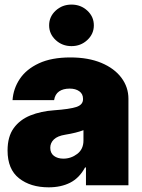

<svg xmlns="http://www.w3.org/2000/svg" viewBox="-20 -801 613 830"><path d="M190.4 8.8Q111.8 8.8 62.3 -30.3Q12.7 -69.3 12.7 -150.4Q12.7 -210.4 39.3 -247.1Q65.9 -283.7 111.3 -302Q156.7 -320.3 212.9 -324.2Q281.2 -329.1 310.1 -338.6Q338.9 -348.1 338.9 -372.1V-374Q338.9 -395 322.8 -406.5Q306.6 -418 281.2 -418Q252.9 -418 235.4 -405.8Q217.8 -393.6 213.9 -368.2H34.2Q37.6 -418 65.7 -460Q93.8 -502 148.2 -527.3Q202.6 -552.7 284.2 -552.7Q361.8 -552.7 418.2 -529.1Q474.6 -505.4 504.9 -464.8Q535.2 -424.3 535.2 -374V0H351.6V-77.1H347.7Q322.8 -31.2 283.2 -11.2Q243.7 8.8 190.4 8.8ZM253.9 -115.2Q287.1 -115.2 314 -135.7Q340.8 -156.2 340.8 -193.4V-238.3Q310.5 -226.6 262.7 -218.8Q228.5 -213.4 212.9 -198.2Q197.3 -183.1 197.3 -162.1Q197.3 -139.2 213.1 -127.2Q229 -115.2 253.9 -115.2ZM289.1 -601.6Q249 -601.6 220.7 -627.9Q192.4 -654.3 192.4 -691.4Q192.4 -729 220.7 -755.1Q249 -781.2 289.1 -781.2Q329.1 -781.2 357.4 -755.1Q385.7 -729 385.7 -691.4Q385.7 -654.3 357.4 -627.9Q329.1 -601.6 289.1 -601.6Z"/></svg>

Font: Inter Tight Black
Style: Regular
Weight: 900
Designer: Rasmus Andersson
Foundry: rsms
Version: Version 3.004; ttfautohint (v1.8.4.7-5d5b)